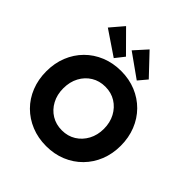

<svg xmlns="http://www.w3.org/2000/svg" viewBox="-252 -1128 1310 1310"><g transform="rotate(45 403.5 -473.0)"><path d="M404 10Q326 10 260 -17Q194 -44 145.5 -92.5Q97 -141 70.5 -207.5Q44 -274 44 -352Q44 -431 70.5 -497Q97 -563 145.5 -612Q194 -661 260 -688Q326 -715 404 -715Q482 -715 547.5 -688Q613 -661 661.5 -612Q710 -563 736.5 -496.5Q763 -430 763 -352Q763 -274 736.5 -208Q710 -142 661.5 -93Q613 -44 547.5 -17Q482 10 404 10ZM404 -142Q461 -142 505 -169.5Q549 -197 574.5 -244.5Q600 -292 600 -352Q600 -413 574.5 -460.5Q549 -508 505 -535.5Q461 -563 404 -563Q347 -563 303 -536Q259 -509 233.5 -461.5Q208 -414 208 -352Q208 -291 233.5 -243.5Q259 -196 303 -169Q347 -142 404 -142ZM525 -744 355 -865 437 -956 578 -807ZM306 -741 130 -860 211 -955 358 -807Z"/></g></svg>

Font: Readex Pro bold
Style: Bold
Weight: 700
Designer: Bonnie Shaver-Troup, Thomas Jockin
Foundry: Lexend
Version: Version 1.200; ttfautohint (v1.8.3)